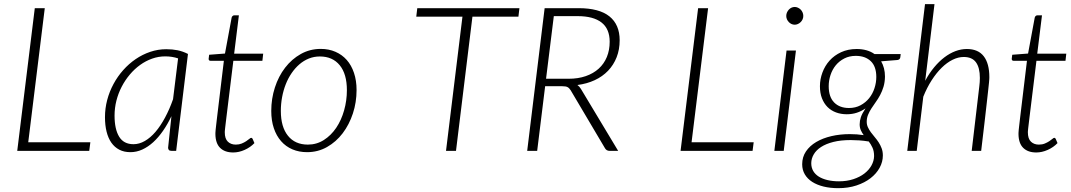

<svg xmlns="http://www.w3.org/2000/svg" viewBox="-20 -748 5312 952"><path d="M120 -42.5H428L422.5 0H65.5L152.5 -707.5H202Z M853.5 0H830.5Q821 0 817.2 -4.5Q813.5 -9 813.5 -15.5L830 -172Q811 -132 788.2 -99.2Q765.5 -66.5 739.8 -43Q714 -19.5 685.5 -6.5Q657 6.5 626.5 6.5Q595 6.5 571.5 -5.8Q548 -18 532.2 -40.5Q516.5 -63 508.5 -95Q500.5 -127 500.5 -167Q500.5 -210.5 511.5 -252.2Q522.5 -294 542.8 -331.5Q563 -369 591 -400.5Q619 -432 652.8 -455Q686.5 -478 725 -491Q763.5 -504 804.5 -504Q834.5 -504 860.5 -498.8Q886.5 -493.5 912 -480.5ZM642 -33Q670.5 -33 698.2 -49Q726 -65 751 -94.2Q776 -123.5 798.2 -164.8Q820.5 -206 838 -256L863 -458.5Q833.5 -468.5 799 -468.5Q765.5 -468.5 734 -457.2Q702.5 -446 674.8 -426Q647 -406 623.8 -378.5Q600.5 -351 583.5 -318.2Q566.5 -285.5 557.2 -249Q548 -212.5 548 -174.5Q548 -107.5 570.8 -70.2Q593.5 -33 642 -33Z M1048 -83.5Q1048 -86.5 1048.2 -91Q1048.5 -95.5 1049.2 -104.5Q1050 -113.5 1051.8 -127.8Q1053.5 -142 1056 -164L1090 -446.5H1024.5Q1014.5 -446.5 1014.5 -456L1017 -476.5L1095.5 -482.5L1128.5 -660.5Q1129.5 -665 1133 -668.5Q1136.5 -672 1141.5 -672H1164.5L1141 -482H1285L1281 -446.5H1137L1102.5 -165.5Q1100 -145 1098.5 -132Q1097 -119 1096 -110.8Q1095 -102.5 1094.8 -98.5Q1094.5 -94.5 1094.5 -92.5Q1094.5 -60 1109.8 -45.5Q1125 -31 1149 -31Q1165.5 -31 1178.2 -36.2Q1191 -41.5 1200.5 -47.8Q1210 -54 1216 -59.2Q1222 -64.5 1225 -64.5Q1228 -64.5 1229.5 -63.2Q1231 -62 1232.5 -59.5L1241.5 -38.5Q1221.5 -17.5 1193 -4.8Q1164.5 8 1136 8Q1095 8 1071.8 -14.5Q1048.5 -37 1048 -83.5Z M1506.5 -31Q1550 -31 1585.8 -53.8Q1621.5 -76.5 1647 -114.2Q1672.5 -152 1686.2 -200.8Q1700 -249.5 1700 -301Q1700 -381 1664.5 -424.5Q1629 -468 1566 -468Q1537 -468 1511.5 -457.8Q1486 -447.5 1464.5 -429Q1443 -410.5 1425.8 -385.2Q1408.5 -360 1396.8 -330Q1385 -300 1378.8 -266.5Q1372.5 -233 1372.5 -198Q1372.5 -118.5 1407.8 -74.8Q1443 -31 1506.5 -31ZM1502.5 6.5Q1462.5 6.5 1429.8 -7.5Q1397 -21.5 1373.8 -48Q1350.5 -74.5 1337.8 -112.2Q1325 -150 1325 -198Q1325 -258.5 1343 -314.2Q1361 -370 1393.8 -412.5Q1426.5 -455 1471.5 -480.2Q1516.5 -505.5 1570.5 -505.5Q1610.5 -505.5 1643.2 -491.2Q1676 -477 1699.2 -450.8Q1722.5 -424.5 1735.2 -386.5Q1748 -348.5 1748 -301.5Q1748 -241 1729.8 -185.5Q1711.5 -130 1679 -87.2Q1646.5 -44.5 1601.5 -19Q1556.5 6.5 1502.5 6.5Z M2555.5 -707.5 2550.5 -665.5H2322.5L2241 0H2191.5L2273 -665.5H2044L2049 -707.5Z M2683 -320.5 2643.5 0H2594L2680.5 -707.5H2848.5Q2951 -707.5 3001.8 -666.8Q3052.5 -626 3052.5 -548.5Q3052.5 -502.5 3037.5 -464.2Q3022.5 -426 2995 -397.2Q2967.5 -368.5 2928.8 -350.5Q2890 -332.5 2843 -326.5Q2853.5 -319 2860.5 -307L3045 0H3002.5Q2987.5 0 2980 -12.5L2809.5 -300.5Q2802.5 -311.5 2794.2 -316Q2786 -320.5 2767.5 -320.5ZM2726 -668 2687.5 -357.5H2799Q2846.5 -357.5 2884.2 -370.5Q2922 -383.5 2948.5 -407.5Q2975 -431.5 2989 -465.5Q3003 -499.5 3003 -541Q3003 -605 2962.5 -636.5Q2922 -668 2844 -668Z M3409 -42.5H3717L3711.5 0H3354.5L3441.5 -707.5H3491Z M3926.5 -497.5 3866 0H3819.5L3880 -497.5ZM3963 -669Q3963 -660 3959.5 -652.2Q3956 -644.5 3950 -638.5Q3944 -632.5 3936.2 -629Q3928.5 -625.5 3920.5 -625.5Q3912 -625.5 3904.5 -629Q3897 -632.5 3891.2 -638.5Q3885.5 -644.5 3882 -652.2Q3878.5 -660 3878.5 -669Q3878.5 -678 3882 -686Q3885.5 -694 3891.2 -700.2Q3897 -706.5 3904.5 -710Q3912 -713.5 3920.5 -713.5Q3928.5 -713.5 3936.2 -710Q3944 -706.5 3950 -700.5Q3956 -694.5 3959.5 -686.2Q3963 -678 3963 -669Z M4368 -368Q4367.5 -340.5 4360.8 -318Q4354 -295.5 4344 -276.8Q4334 -258 4322.2 -241.8Q4310.5 -225.5 4300.5 -210Q4290.5 -194.5 4284 -178.5Q4277.5 -162.5 4277.5 -144.5Q4277.5 -129.5 4283.5 -116.8Q4289.5 -104 4298.2 -92Q4307 -80 4317.5 -67.8Q4328 -55.5 4336.8 -42Q4345.5 -28.5 4351.5 -12.5Q4357.5 3.5 4357.5 23Q4357.5 54.5 4341.5 83.8Q4325.5 113 4296.5 135.5Q4267.5 158 4226.8 171.5Q4186 185 4136 185Q4096.5 185 4063.8 177Q4031 169 4007.2 153.8Q3983.5 138.5 3970.5 116.5Q3957.5 94.5 3957.5 66.5Q3957.5 30.5 3976.2 2.8Q3995 -25 4027.2 -44Q4059.5 -63 4102.2 -73Q4145 -83 4194 -83Q4211 -83 4228 -81.8Q4245 -80.5 4262.5 -78Q4254 -89.5 4248.2 -102.5Q4242.5 -115.5 4242.5 -131.5Q4242.5 -149 4248.5 -167Q4254.5 -185 4271.5 -210.5Q4251 -196.5 4228.2 -189Q4205.5 -181.5 4178.5 -181.5Q4150 -181.5 4125.5 -190.5Q4101 -199.5 4083.2 -217.2Q4065.5 -235 4055.5 -260.8Q4045.5 -286.5 4045.5 -320.5Q4045.5 -355 4057.8 -388.2Q4070 -421.5 4093.2 -447.5Q4116.5 -473.5 4150.5 -489.2Q4184.5 -505 4228 -505Q4253.5 -505 4276 -498.8Q4298.5 -492.5 4316 -480H4446L4444 -464Q4443.5 -459 4440.2 -455.2Q4437 -451.5 4430 -450.5L4349 -444Q4358 -428.5 4363 -409.5Q4368 -390.5 4368 -368ZM4314 26Q4314 1.5 4306 -16Q4298 -33.5 4286.5 -48L4287 -46.5Q4262.5 -50.5 4240.5 -52Q4218.5 -53.5 4198 -53.5Q4148.5 -53.5 4112 -44.2Q4075.5 -35 4051.2 -19.2Q4027 -3.5 4014.8 17.5Q4002.5 38.5 4002.5 61.5Q4002.5 83 4012.2 99.8Q4022 116.5 4040 127.8Q4058 139 4083.5 145Q4109 151 4140 151Q4179 151 4211 140.5Q4243 130 4265.8 112.5Q4288.5 95 4301 72.5Q4313.5 50 4314 26ZM4189.5 -212.5Q4221.5 -212.5 4246.8 -226Q4272 -239.5 4289.5 -261.2Q4307 -283 4316 -310.8Q4325 -338.5 4325 -366.5Q4325 -418.5 4297.5 -444.8Q4270 -471 4223.5 -471Q4191.5 -471 4166.5 -458.2Q4141.5 -445.5 4124.2 -424.5Q4107 -403.5 4098 -376.2Q4089 -349 4089 -320.5Q4089 -267.5 4116 -240Q4143 -212.5 4189.5 -212.5Z M4478.5 0 4566.5 -727.5H4613.5L4567.5 -347.5Q4587.5 -385 4611.8 -414.2Q4636 -443.5 4662.8 -463.8Q4689.5 -484 4717.5 -494.5Q4745.5 -505 4774 -505Q4830 -505 4857.8 -469Q4885.5 -433 4885.5 -365.5Q4885.5 -361.5 4885.2 -356.2Q4885 -351 4883.8 -338.5Q4882.5 -326 4880 -302.8Q4877.5 -279.5 4873 -240.2Q4868.5 -201 4861.8 -142.2Q4855 -83.5 4845 0H4798L4835.5 -318Q4838.5 -341 4838.5 -361.5Q4838.5 -412.5 4819.2 -439Q4800 -465.5 4758.5 -465.5Q4731.5 -465.5 4703.5 -451.8Q4675.5 -438 4649.2 -412.2Q4623 -386.5 4599.5 -350Q4576 -313.5 4558 -268.5L4525.5 0Z M5030 -83.5Q5030 -86.5 5030.2 -91Q5030.5 -95.5 5031.2 -104.5Q5032 -113.5 5033.8 -127.8Q5035.5 -142 5038 -164L5072 -446.5H5006.5Q4996.5 -446.5 4996.5 -456L4999 -476.5L5077.5 -482.5L5110.5 -660.5Q5111.5 -665 5115 -668.5Q5118.5 -672 5123.5 -672H5146.5L5123 -482H5267L5263 -446.5H5119L5084.5 -165.5Q5082 -145 5080.5 -132Q5079 -119 5078 -110.8Q5077 -102.5 5076.8 -98.5Q5076.5 -94.5 5076.5 -92.5Q5076.5 -60 5091.8 -45.5Q5107 -31 5131 -31Q5147.5 -31 5160.2 -36.2Q5173 -41.5 5182.5 -47.8Q5192 -54 5198 -59.2Q5204 -64.5 5207 -64.5Q5210 -64.5 5211.5 -63.2Q5213 -62 5214.5 -59.5L5223.5 -38.5Q5203.5 -17.5 5175 -4.8Q5146.5 8 5118 8Q5077 8 5053.8 -14.5Q5030.5 -37 5030 -83.5Z"/></svg>

Font: Lato TR Light
Style: Italic
Weight: 300
Italic angle: -12°
Designer: Lukasz Dziedzic
Foundry: Lukasz Dziedzic
Version: Version 1.104 2013